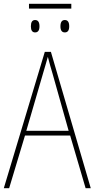

<svg xmlns="http://www.w3.org/2000/svg" viewBox="-20 -987 496 1007"><path d="M132 -967V-942H354V-967ZM297 -849Q297 -817 320 -817Q343 -817 343 -849Q343 -882 320 -882Q297 -882 297 -849ZM142 -849Q142 -817 164 -817Q187 -817 187 -849Q187 -882 164 -882Q142 -882 142 -849ZM118 -301 206 -603Q212 -625 218.5 -645.5Q225 -666 231 -689Q237 -664 243 -644Q249 -624 255 -603L340 -301ZM456 0 247 -715H215L0 0H28L111 -276H348L429 0Z"/></svg>

Font: Noto Sans Display SemiCondensed Thin
Style: Regular
Weight: 250
Width: 4
Designer: Monotype Design team
Foundry: Monotype Imaging Inc.
Version: 1.000